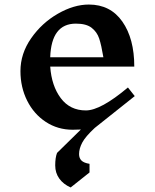

<svg xmlns="http://www.w3.org/2000/svg" viewBox="-20 -561 683 845"><path d="M328 117Q328 135 338.5 145.5Q349 156 374 160V198L291 264Q259 250 241 225Q223 200 223 167Q223 133 231 112L336 9Q323 10 300 10Q234 10 181.5 -24.5Q129 -59 99.5 -118Q70 -177 70 -248Q70 -325 117 -392.5Q164 -460 234.5 -500.5Q305 -541 371 -541Q466 -541 518.5 -466Q571 -391 571 -268H201Q207 -183 247.5 -129Q288 -75 358 -75Q423 -75 543 -176L573 -138L397 2Q356 40 342 66.5Q328 93 328 117ZM201 -309H435Q426 -363 416.5 -391.5Q407 -420 383.5 -438.5Q360 -457 314 -457Q206 -457 201 -309Z"/></svg>

Font: Inknut Antiqua
Style: Regular
Weight: 400
Designer: Claus Eggers Sørensen
Foundry: Claus Eggers Sørensen
Version: Version 1.003; ttfautohint (v1.8.2) -l 8 -r 50 -G 200 -x 14 